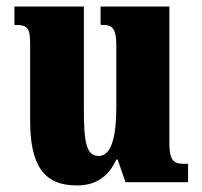

<svg xmlns="http://www.w3.org/2000/svg" viewBox="-20 -556 617 586"><path d="M214 10C273 10 311 -17 335 -69H339L363 0H554V-56H544C515 -56 497 -60 497 -118V-536H287V-480H290C319 -480 335 -475 335 -418V-230C335 -138 320 -80 281 -80C243 -80 236 -123 236 -222V-536H24V-480H27C70 -480 72 -466 72 -409V-188C72 -54 112 10 214 10Z"/></svg>

Font: Noto Serif Devanagari ExtraCondensed Black
Style: Regular
Weight: 900
Width: 2
Designer: Universal Thirst, Indian Type Foundry and the Monotype Design Team
Foundry: Monotype Imaging Inc.
Version: Version 2.004